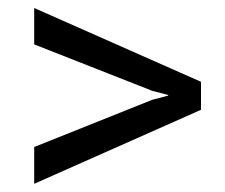

<svg xmlns="http://www.w3.org/2000/svg" viewBox="-20 -556 562 480"><path d="M65.5 -96.5V-188.5L360.5 -306.5L400.5 -317V-318.5L360.5 -329L65.5 -445V-536L482.5 -351.5V-281.5Z"/></svg>

Font: Roberto Sans
Style: Regular
Weight: 400
Designer: Google (font) & Cristiano Sobral (main changes)
Version: Version 1.500; ttfautohint (v1.8.4.7-5d5b-dirty)